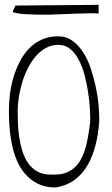

<svg xmlns="http://www.w3.org/2000/svg" viewBox="-20 -791 472 811"><path d="M17.6 -324.2Q17.6 -356.4 22 -392.6Q26.4 -428.7 36.6 -463.4Q46.9 -498 63 -529.8Q79.1 -561.5 102.1 -585.4Q125 -609.4 155.8 -623.5Q186.5 -637.7 225.6 -637.7Q259.8 -637.7 286.1 -618.7Q312.5 -599.6 332 -568.8Q351.6 -538.1 364.3 -499Q377 -460 385.3 -420.4Q393.6 -380.9 396.5 -344.2Q399.4 -307.6 399.4 -281.2Q395.5 -223.6 382.8 -175.3Q370.1 -127 348.1 -90.3Q326.2 -53.7 293.9 -30.3Q261.7 -6.8 215.8 1Q171.9 1 140.6 -14.6Q109.4 -30.3 86.9 -55.7Q64.5 -81.1 50.8 -114.3Q37.1 -147.5 29.8 -183.6Q22.5 -219.7 20 -256.3Q17.6 -293 17.6 -324.2ZM54.7 -324.2Q54.7 -300.8 55.7 -271.5Q56.6 -242.2 61 -212.4Q65.4 -182.6 74.2 -153.8Q83 -125 98.1 -103Q113.3 -81.1 136.2 -67.4Q159.2 -53.7 191.4 -53.7Q238.3 -50.8 268.6 -65.4Q298.8 -80.1 317.4 -110.4Q335.9 -140.6 345.7 -183.6Q355.5 -226.6 361.3 -281.2Q361.3 -302.7 359.4 -335Q357.4 -367.2 352.1 -402.3Q346.7 -437.5 337.4 -473.1Q328.1 -508.8 313 -537.6Q297.9 -566.4 276.9 -584Q255.9 -601.6 226.6 -601.6Q196.3 -601.6 171.9 -587.4Q147.5 -573.2 128.4 -550.3Q109.4 -527.3 95.2 -498Q81.1 -468.8 72.3 -438Q63.5 -407.2 59.1 -377.4Q54.7 -347.7 54.7 -324.2ZM44.9 -767.6 396.5 -770.5V-733.4Q386.7 -735.4 360.8 -734.9Q335 -734.4 300.8 -733.4Q266.6 -732.4 227.5 -730.5Q188.5 -728.5 151.4 -729Q114.3 -729.5 83 -731.4Q51.8 -733.4 33.2 -740.2Z"/></svg>

Font: Annie Use Your Telescope
Style: Regular
Weight: 400
Designer: Kimberly Geswein
Foundry: Kimberly Geswein
Version: Version 1.002 2001